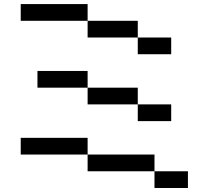

<svg xmlns="http://www.w3.org/2000/svg" viewBox="-20 -937 1040 957"><path d="M750 -166.7V-83.3H416.7V-166.7ZM750 -83.3H916.7V0H750ZM166.7 -500V-583.3H416.7V-500ZM83.3 -916.7H416.7V-833.3H83.3ZM666.7 -416.7H416.7V-500H666.7ZM666.7 -333.3V-416.7H833.3V-333.3ZM666.7 -833.3V-750H416.7V-833.3ZM666.7 -750H833.3V-666.7H666.7ZM83.3 -166.7V-250H416.7V-166.7Z"/></svg>

Font: Galmuri11 Regular
Style: Regular
Weight: 400
Designer: Minseo Lee (Quiple)
Version: Version 2.356;hotconv 1.1.0;makeotfexe 2.6.0 DEVELOPMENT